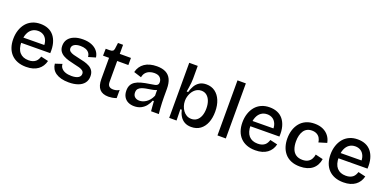

<svg xmlns="http://www.w3.org/2000/svg" viewBox="-9 -1501 4649 2310"><g transform="rotate(20 2316.0 -346.0)"><path d="M304 13Q242 13 194 -5.5Q146 -24 113 -58.5Q80 -93 63 -141.5Q46 -190 46 -251Q46 -312 63 -363.5Q80 -415 111.5 -453Q143 -491 189.5 -512Q236 -533 295 -533Q350 -533 393.5 -515Q437 -497 467 -460.5Q497 -424 512 -369.5Q527 -315 523 -242L116 -239V-307L459 -310L421 -268Q427 -328 411 -367Q395 -406 365 -425Q335 -444 296 -444Q252 -444 219.5 -421.5Q187 -399 169 -356Q151 -313 151 -253Q151 -163 191 -117.5Q231 -72 305 -72Q336 -72 358 -79.5Q380 -87 395 -99.5Q410 -112 419.5 -129.5Q429 -147 435 -166L530 -144Q521 -107 502.5 -78.5Q484 -50 456 -29.5Q428 -9 390.5 2Q353 13 304 13Z M850 13Q796 13 754 2Q712 -9 682.5 -29.5Q653 -50 637 -79Q621 -108 618 -142L706 -171Q706 -142 724 -119Q742 -96 775.5 -83.5Q809 -71 856 -71Q911 -71 941 -89Q971 -107 971 -139Q971 -163 954.5 -177Q938 -191 907.5 -200Q877 -209 836 -217Q799 -225 762.5 -235.5Q726 -246 695.5 -263Q665 -280 646.5 -307.5Q628 -335 628 -377Q628 -425 653 -459.5Q678 -494 725.5 -513.5Q773 -533 839 -533Q903 -533 949.5 -514Q996 -495 1024 -461Q1052 -427 1058 -381L966 -354Q964 -385 947.5 -406Q931 -427 903 -437.5Q875 -448 837 -448Q787 -448 758.5 -430Q730 -412 730 -381Q730 -357 747.5 -342.5Q765 -328 795.5 -319.5Q826 -311 865 -303Q905 -295 942 -285Q979 -275 1008.5 -258.5Q1038 -242 1055.5 -214.5Q1073 -187 1073 -145Q1073 -94 1045.5 -58.5Q1018 -23 968 -5Q918 13 850 13Z M1359 11Q1282 11 1244.5 -31Q1207 -73 1207 -160V-431H1130L1132 -520H1182Q1208 -520 1221 -528.5Q1234 -537 1237 -559L1247 -636H1312V-520H1455V-429H1312V-163Q1312 -124 1330 -107Q1348 -90 1383 -90Q1402 -90 1421.5 -94.5Q1441 -99 1459 -112V-7Q1429 3 1404 7Q1379 11 1359 11Z M1687 13Q1644 13 1610 -3.5Q1576 -20 1556.5 -53Q1537 -86 1537 -135Q1537 -174 1551.5 -202.5Q1566 -231 1595.5 -250.5Q1625 -270 1671 -282.5Q1717 -295 1780 -304Q1815 -309 1837.5 -314Q1860 -319 1870.5 -330Q1881 -341 1881 -363Q1881 -397 1857.5 -421.5Q1834 -446 1782 -446Q1753 -446 1724.5 -436Q1696 -426 1675.5 -403.5Q1655 -381 1648 -343L1550 -374Q1559 -412 1579 -441.5Q1599 -471 1629 -491.5Q1659 -512 1698.5 -522.5Q1738 -533 1785 -533Q1854 -533 1899 -510Q1944 -487 1966.5 -439.5Q1989 -392 1989 -318V-212Q1989 -179 1990.5 -142.5Q1992 -106 1994.5 -69.5Q1997 -33 2001 0H1902Q1899 -30 1896.5 -62Q1894 -94 1892 -127H1877Q1863 -89 1837.5 -57Q1812 -25 1774.5 -6Q1737 13 1687 13ZM1725 -71Q1746 -71 1767.5 -78Q1789 -85 1810.5 -99.5Q1832 -114 1850.5 -137Q1869 -160 1883 -192L1882 -286L1908 -281Q1891 -266 1865.5 -258Q1840 -250 1810 -245.5Q1780 -241 1750.5 -235.5Q1721 -230 1696.5 -220.5Q1672 -211 1657.5 -194Q1643 -177 1643 -147Q1643 -110 1666 -90.5Q1689 -71 1725 -71Z M2418 13Q2368 13 2332.5 -7Q2297 -27 2275 -62Q2253 -97 2242 -144H2225L2228 0H2134V-256V-705H2243V-540Q2243 -515 2240 -486.5Q2237 -458 2232.5 -428.5Q2228 -399 2223 -370H2242Q2254 -415 2275.5 -451.5Q2297 -488 2332 -510Q2367 -532 2419 -532Q2484 -532 2531 -497.5Q2578 -463 2603.5 -401.5Q2629 -340 2629 -258Q2629 -178 2604.5 -117Q2580 -56 2533 -21.5Q2486 13 2418 13ZM2387 -79Q2427 -79 2456 -101Q2485 -123 2500.5 -163.5Q2516 -204 2516 -258Q2516 -311 2501 -352Q2486 -393 2457.5 -416.5Q2429 -440 2388 -440Q2359 -440 2335.5 -428.5Q2312 -417 2294.5 -398Q2277 -379 2265.5 -356Q2254 -333 2248 -309Q2242 -285 2242 -265V-251Q2242 -224 2251.5 -193.5Q2261 -163 2279.5 -137Q2298 -111 2325 -95Q2352 -79 2387 -79Z M2752 0V-705H2859V0Z M3238 13Q3176 13 3128 -5.5Q3080 -24 3047 -58.5Q3014 -93 2997 -141.5Q2980 -190 2980 -251Q2980 -312 2997 -363.5Q3014 -415 3045.5 -453Q3077 -491 3123.5 -512Q3170 -533 3229 -533Q3284 -533 3327.5 -515Q3371 -497 3401 -460.5Q3431 -424 3446 -369.5Q3461 -315 3457 -242L3050 -239V-307L3393 -310L3355 -268Q3361 -328 3345 -367Q3329 -406 3299 -425Q3269 -444 3230 -444Q3186 -444 3153.5 -421.5Q3121 -399 3103 -356Q3085 -313 3085 -253Q3085 -163 3125 -117.5Q3165 -72 3239 -72Q3270 -72 3292 -79.5Q3314 -87 3329 -99.5Q3344 -112 3353.5 -129.5Q3363 -147 3369 -166L3464 -144Q3455 -107 3436.5 -78.5Q3418 -50 3390 -29.5Q3362 -9 3324.5 2Q3287 13 3238 13Z M3810 13Q3743 13 3694.5 -8Q3646 -29 3615 -66Q3584 -103 3569 -151Q3554 -199 3554 -254Q3554 -313 3570 -363.5Q3586 -414 3617.5 -452.5Q3649 -491 3696 -512Q3743 -533 3805 -533Q3866 -533 3911.5 -512.5Q3957 -492 3986 -454.5Q4015 -417 4024 -367L3922 -336Q3919 -365 3905 -390Q3891 -415 3865 -429.5Q3839 -444 3802 -444Q3767 -444 3741 -430.5Q3715 -417 3698 -391.5Q3681 -366 3672.5 -332Q3664 -298 3664 -257Q3664 -201 3679.5 -159.5Q3695 -118 3728 -95.5Q3761 -73 3811 -73Q3853 -73 3880 -88Q3907 -103 3922 -128.5Q3937 -154 3942 -188L4039 -165Q4033 -124 4015 -90.5Q3997 -57 3968 -34Q3939 -11 3899.5 1Q3860 13 3810 13Z M4366 13Q4304 13 4256 -5.5Q4208 -24 4175 -58.5Q4142 -93 4125 -141.5Q4108 -190 4108 -251Q4108 -312 4125 -363.5Q4142 -415 4173.5 -453Q4205 -491 4251.5 -512Q4298 -533 4357 -533Q4412 -533 4455.5 -515Q4499 -497 4529 -460.5Q4559 -424 4574 -369.5Q4589 -315 4585 -242L4178 -239V-307L4521 -310L4483 -268Q4489 -328 4473 -367Q4457 -406 4427 -425Q4397 -444 4358 -444Q4314 -444 4281.5 -421.5Q4249 -399 4231 -356Q4213 -313 4213 -253Q4213 -163 4253 -117.5Q4293 -72 4367 -72Q4398 -72 4420 -79.5Q4442 -87 4457 -99.5Q4472 -112 4481.5 -129.5Q4491 -147 4497 -166L4592 -144Q4583 -107 4564.5 -78.5Q4546 -50 4518 -29.5Q4490 -9 4452.5 2Q4415 13 4366 13Z"/></g></svg>

Font: Bricolage Grotesque 96pt ExtraBold Medium
Style: Regular
Weight: 500
Version: Version 1.001;gftools[0.9.33.dev8+g029e19f]